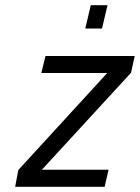

<svg xmlns="http://www.w3.org/2000/svg" viewBox="-20 -714 535 734"><path d="M370 -605 391 -694H327L306 -605ZM495 -500 481 -436 140 -65H395L380 0H38L50 -64L390 -435H138L154 -500Z"/></svg>

Font: RazerF5
Style: Italic
Weight: 400
Foundry: Razer Inc.
Version: Version 2